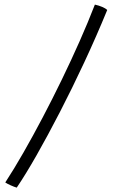

<svg xmlns="http://www.w3.org/2000/svg" viewBox="-20 -760 524 855"><path d="M402.5 -739.5Q420.5 -735.5 435.2 -729.2Q450 -723 457.5 -715.5Q409.5 -598.5 355.2 -482.2Q301 -366 246.5 -260.5Q192 -155 142.8 -68.5Q93.5 18 54.5 75.5Q42.5 72 27 65Q11.5 58 3.5 52.5Q42 -6.5 84.2 -80.2Q126.5 -154 170 -236.8Q213.5 -319.5 255.5 -406Q297.5 -492.5 335 -577.2Q372.5 -662 402.5 -739.5Z"/></svg>

Font: Grandstander Thin ExtraLight
Style: Regular
Weight: 250
Version: Version 1.200